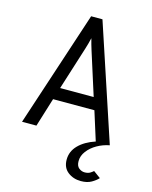

<svg xmlns="http://www.w3.org/2000/svg" viewBox="-136 -788 889 1122"><g transform="rotate(15 308.0 -227.0)"><path d="M463.5 246Q417.5 246 384.5 220.2Q351.5 194.5 351.5 146Q351.5 96 388.2 58.5Q425 21 488.5 0L433.5 -174.5H183.5L129.5 0H42.5L273 -700H341.5L573.5 0Q534 7.5 499.2 27.2Q464.5 47 442.8 75.5Q421 104 421 136.5Q421 165.5 437 178.2Q453 191 472 191Q491.5 191 503.8 183.8Q516 176.5 524 169L567 200.5Q552 217 526.8 231.5Q501.5 246 463.5 246ZM206.5 -248H409.5L326.5 -509Q323 -520 316.5 -542.2Q310 -564.5 307.5 -576.5Q305 -564.5 298.8 -542.2Q292.5 -520 289 -509Z"/></g></svg>

Font: Overpass Mono
Style: Regular
Weight: 400
Designer: Delve Withrington, Dave Bailey
Foundry: Delve Fonts LLC
Version: Version 4.000